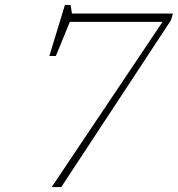

<svg xmlns="http://www.w3.org/2000/svg" viewBox="-20 -762 724 782"><path d="M676.5 -680 229.5 0H190.5L642 -673H264.5L207.5 -534H181L244.5 -742H267.5L273 -707H684.5Z"/></svg>

Font: Newsreader 6pt ExtraLight
Style: Italic
Weight: 275
Italic angle: -17°
Designer: Hugues Gentile
Foundry: Production Type
Version: Version 1.003; ttfautohint (v1.8.3)